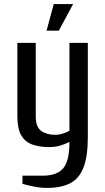

<svg xmlns="http://www.w3.org/2000/svg" viewBox="-20 -710 515 940"><path d="M210 210Q180 210 146.5 203.5Q113 197 90 190V150H190Q258 150 289 114.5Q320 79 320 -15Q298 -4 274 3Q250 10 220 10Q173 10 138 -2.5Q103 -15 84 -47.5Q65 -80 65 -140V-500H155V-140Q155 -88 182 -69Q209 -50 250 -50Q269 -50 289 -56.5Q309 -63 320 -70V-500H410V-40Q410 55 389 109.5Q368 164 324 187Q280 210 210 210ZM208 -560 243 -690H338L268 -560Z"/></svg>

Font: Cuprum
Style: Regular
Weight: 400
Designer: Jovanny Lemonad
Foundry: Jovanny Lemonad
Version: Version 3.000